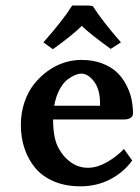

<svg xmlns="http://www.w3.org/2000/svg" viewBox="-20 -653 499 683"><path d="M172.9 -276.9H335.9V-285.2Q335.9 -334.5 314.7 -362.8Q293.5 -391.1 269 -391.1Q259.8 -391.1 247.6 -386.2Q235.4 -381.3 220.2 -370.1Q205.1 -358.9 191.9 -334.5Q178.7 -310.1 172.9 -276.9ZM420.9 -123 450.2 -82Q419.9 -40 372.1 -15.1Q324.2 9.8 266.1 9.8Q213.9 9.8 172.9 -7.3Q131.8 -24.4 106.2 -54.7Q80.6 -85 67.4 -124Q54.2 -163.1 54.2 -209Q54.2 -251.5 66.9 -289.1Q79.6 -326.7 101.1 -353.8Q122.6 -380.9 150.1 -400.6Q177.7 -420.4 208.3 -430.2Q238.8 -439.9 269 -439.9Q309.6 -439.9 341.8 -428Q374 -416 394.5 -397Q415 -377.9 428.5 -352.3Q441.9 -326.7 447.5 -301.3Q453.1 -275.9 453.1 -249Q453.1 -239.3 444.3 -233.6Q435.5 -228 420.9 -228H168.9Q168.9 -159.7 189 -125Q205.1 -94.7 232.2 -75.4Q259.3 -56.2 293 -56.2Q324.7 -56.2 359.1 -75.4Q393.6 -94.7 420.9 -123ZM296.9 -633.3 310.1 -631.3Q342.8 -579.6 410.2 -502.4L374 -479Q299.3 -532.7 271 -561Q237.8 -527.8 168 -478L134.3 -502.4Q203.1 -579.6 236.8 -633.3Z"/></svg>

Font: Linear Smooth
Style: Bold
Weight: 700
Designer: Philipp H. Poll, Flanker
Foundry: Philipp H. Poll, reworked by Flanker
Version: Version 1.061 | FøM Fix